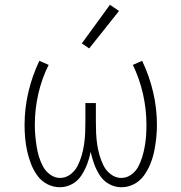

<svg xmlns="http://www.w3.org/2000/svg" viewBox="-20 -777 760 805"><path d="M489 8Q517 8 542 -5Q567 -18 583.5 -41Q600 -64 610.5 -90Q621 -116 626.5 -143Q632 -170 635 -197.5Q638 -225 638 -253Q638 -323 622 -391Q606 -459 576 -522L537 -505Q565 -447 579.5 -383Q594 -319 594 -253Q594 -231 592.5 -208.5Q591 -186 587 -163.5Q583 -141 576.5 -119.5Q570 -98 559.5 -78Q549 -58 530 -44.5Q511 -31 488 -31Q465 -31 445 -46Q425 -61 414.5 -82Q404 -103 397.5 -125.5Q391 -148 387.5 -171.5Q384 -195 383 -218.5Q382 -242 382 -265V-345H338V-265Q338 -242 337 -218.5Q336 -195 332.5 -171.5Q329 -148 322.5 -125.5Q316 -103 305.5 -82Q295 -61 275.5 -46Q256 -31 232 -31Q210 -31 191 -44.5Q172 -58 161 -78Q150 -98 143.5 -119.5Q137 -141 133.5 -163.5Q130 -186 128 -208.5Q126 -231 126 -253Q126 -319 140.5 -383Q155 -447 184 -505L145 -522Q115 -459 99 -391Q83 -323 83 -253Q83 -225 85.5 -197.5Q88 -170 94 -143Q100 -116 110 -90Q120 -64 136.5 -41Q153 -18 178 -5Q203 8 231 8Q258 8 282 -5Q306 -18 321 -41Q336 -64 345.5 -89Q355 -114 360 -140Q366 -114 375 -89Q384 -64 399 -41Q414 -18 438 -5Q462 8 489 8ZM354 -574 479 -731 441 -757 323 -595Z"/></svg>

Font: Iosevka Sparkle Extralight
Style: Regular
Weight: 200
Designer: Belleve Invis
Foundry: Belleve Invis
Version: Version 4.5.0; ttfautohint (v1.8.3)